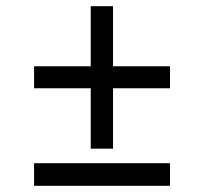

<svg xmlns="http://www.w3.org/2000/svg" viewBox="-20 -600 658 620"><path d="M529 -386V-315H90V-386ZM345 -120H273V-580H345ZM529 -73V0H90V-73Z"/></svg>

Font: TikTok Sans 24pt
Style: Regular
Weight: 400
Version: Version 4.000